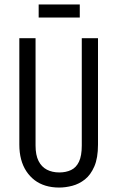

<svg xmlns="http://www.w3.org/2000/svg" viewBox="-20 -832 528 864"><path d="M246 12Q213 12 185 3.5Q157 -5 135.5 -21.5Q114 -38 98.5 -61.5Q83 -85 75 -115Q67 -145 67 -181V-660H140V-177Q140 -134 153.5 -107.5Q167 -81 191 -68.5Q215 -56 247 -56Q277 -56 300 -67Q323 -78 335.5 -104.5Q348 -131 348 -177V-660H421V-181Q421 -121 404.5 -83Q388 -45 362 -24.5Q336 -4 305.5 4Q275 12 246 12ZM154 -753V-812H339V-753Z"/></svg>

Font: Bricolage Grotesque Condensed Light
Style: Regular
Weight: 300
Width: 3
Designer: Mathieu Triay
Foundry: Atelier Triay
Version: Version 1.000;gftools[0.9.30]